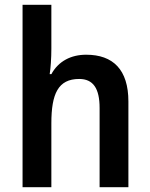

<svg xmlns="http://www.w3.org/2000/svg" viewBox="-20 -780 626 800"><path d="M194 -577V-760H74V0H194V-266C194 -389 222 -451 310 -451C368 -451 395 -412 395 -330V0H515V-357C515 -490 451 -552 339 -552C277 -552 224 -526 194 -471H187C191 -495 194 -538 194 -577Z"/></svg>

Font: Noto Sans Kannada SemiCondensed SemiBold
Style: Regular
Weight: 600
Width: 4
Designer: Jelle Bosma - Monotype Design Team
Foundry: Monotype Imaging Inc.
Version: Version 2.005